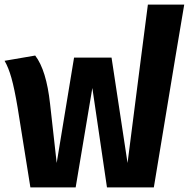

<svg xmlns="http://www.w3.org/2000/svg" viewBox="-20 -820 826 840"><path d="M786 -800 747 -568 653 0H448L384 -435L311 0H113L57 -350Q43 -433 30 -479Q17 -525 0 -554L134 -577Q183 -513 199 -366L228 -107L304 -568H468L538 -107L597 -568L627 -800Z"/></svg>

Font: FiraGOUPP
Style: Bold
Weight: 700
Designer: bBox Type
Foundry: bBox Type GmbH
Version: Version 1.001